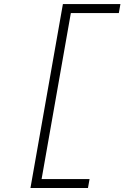

<svg xmlns="http://www.w3.org/2000/svg" viewBox="-20 -818 626 942"><path d="M129.4 104.5 288.6 -797.9H570.8L563 -753.9H327.6L184.1 60.5H419.4L411.6 104.5Z"/></svg>

Font: Cascadia Code ExtraLight
Style: Italic
Weight: 200
Italic angle: -10°
Monospace: yes
Designer: Aaron Bell
Foundry: Saja Typeworks
Version: Version 2404.023; ttfautohint (v1.8.4)